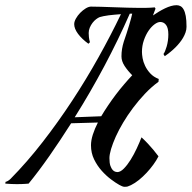

<svg xmlns="http://www.w3.org/2000/svg" viewBox="-174 -700 731 732"><path d="M430.2 -388.2Q402.8 -368.2 378.4 -342.3Q354 -316.4 333.3 -288.8Q312.5 -261.2 295.7 -232.9Q278.8 -204.6 267.3 -179Q255.9 -153.3 249.5 -132.1Q243.2 -110.8 243.2 -97.2Q243.2 -78.6 246.8 -68.1Q250.5 -57.6 255.4 -52.2Q260.3 -46.9 265.4 -45.4Q270.5 -43.9 272.9 -43.9Q285.2 -43.9 298.3 -57.4Q311.5 -70.8 324 -90.8Q336.4 -110.8 347.2 -133.8Q357.9 -156.7 365.2 -175.8H366.2Q377.9 -165 389.4 -152.8Q400.9 -140.6 410.2 -129.4Q420.9 -116.7 430.2 -104Q422.4 -88.4 410.6 -72.3Q398.9 -56.2 385 -41.3Q371.1 -26.4 355.7 -13.9Q340.3 -1.5 325.2 5.9Q316.9 9.8 312.7 11Q308.6 12.2 300.8 12.2Q296.4 12.2 291.3 10Q286.1 7.8 280.8 4.9Q267.6 -2.4 249.3 -16.1Q231 -29.8 213.9 -48.8Q196.8 -67.9 184.8 -92.3Q172.9 -116.7 172.9 -146Q172.9 -164.6 179.9 -186.8Q187 -209 199.2 -232.9L97.2 -230Q54.7 -163.1 13.7 -104.5Q-27.3 -45.9 -64.9 0Q-70.8 0.5 -77.6 1Q-83.5 1.5 -91.8 1.7Q-100.1 2 -109.9 2Q-119.6 2 -130.9 1.5Q-142.1 1 -153.8 0L-152.8 -6.8Q-150.4 -6.8 -144.8 -9.8Q-139.2 -12.7 -133.8 -18.1Q-70.8 -82 -11.5 -158.4Q47.9 -234.9 101.6 -316.7Q155.3 -398.4 202.1 -482.4Q249 -566.4 287.1 -646Q274.9 -645 262.9 -644Q251 -643.1 240.2 -641.6Q229.5 -640.1 220.7 -638.4Q211.9 -636.7 206.1 -634.8Q199.7 -632.3 192.4 -626.7Q185.1 -621.1 178.7 -612.8Q172.4 -604.5 168.2 -594.5Q164.1 -584.5 164.1 -574.2Q164.1 -567.9 165 -558.3Q166 -548.8 168.9 -539.1L163.1 -533.2Q138.2 -551.3 123.5 -571Q108.9 -590.8 108.9 -607.9Q108.9 -617.7 115.5 -629.4Q122.1 -641.1 131.8 -651.1Q141.6 -661.1 152.8 -668Q164.1 -674.8 172.9 -674.8Q188 -674.8 211.4 -674.1Q234.9 -673.3 260.7 -672.4Q286.6 -671.4 312.7 -670.7Q338.9 -669.9 358.9 -669.9Q367.7 -669.9 374.5 -669.9Q381.3 -669.9 387.7 -670.2Q394 -670.4 400.6 -670.7Q407.2 -670.9 416 -671.9L418.9 -667Q416 -660.2 413.8 -653.6Q411.6 -647 409.2 -641.1Q419.9 -648.4 431.6 -655.5Q443.4 -662.6 455.1 -668.2Q466.8 -673.8 478 -677Q489.3 -680.2 499 -680.2Q507.3 -680.2 514.2 -676.5Q521 -672.9 526.1 -663.8Q531.2 -654.8 534.2 -638.9Q537.1 -623 537.1 -598.1Q537.1 -586.9 533.4 -576.4Q529.8 -565.9 523.9 -555.9Q518.1 -545.9 510.7 -536.9Q503.4 -527.8 495.6 -520Q477.1 -501.5 454.1 -485.8L449.2 -494.1Q452.1 -497.6 455.3 -505.1Q458.5 -512.7 461.4 -522.7Q464.4 -532.7 466.1 -544.7Q467.8 -556.6 467.8 -568.8Q467.8 -593.3 459.2 -604.7Q450.7 -616.2 437 -616.2Q427.2 -616.2 415 -607.2Q402.8 -598.1 392.3 -582.8Q381.8 -567.4 374.5 -546.4Q367.2 -525.4 367.2 -502Q367.2 -492.7 369.6 -478.3Q372.1 -463.9 379.2 -449Q386.2 -434.1 398.7 -420.4Q411.1 -406.7 431.2 -398.9ZM297.9 -541Q303.2 -556.2 308.6 -572.8Q314 -589.4 318.4 -604.2Q322.8 -619.1 325.9 -630.6Q329.1 -642.1 330.1 -647.9H320.8Q277.8 -549.8 223.9 -448.2Q169.9 -346.7 110.8 -252.9L211.9 -256.8Q224.1 -277.3 238.3 -298.3Q252.4 -319.3 267.8 -339.6Q283.2 -359.9 299.1 -378.4Q314.9 -397 330.1 -413.1Q313 -430.2 301 -448.5Q289.1 -466.8 289.1 -484.9Q289.1 -500 291.3 -513.4Q293.5 -526.9 297.9 -541Z"/></svg>

Font: Romanesco
Style: Regular
Weight: 400
Designer: Astigmatic (AOETI)
Foundry: Astigmatic (AOETI)
Version: Version 1.000